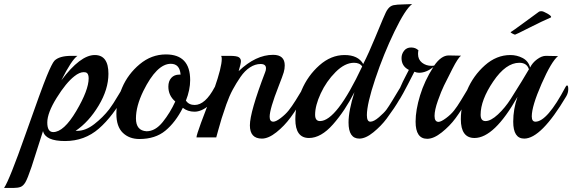

<svg xmlns="http://www.w3.org/2000/svg" viewBox="-142 -674 2808 942"><path d="M473 -214Q413 -104 343 -43Q273 18 177 18Q81 18 69 -31L13 144Q-7 203 -17.5 220.5Q-28 238 -41 243Q-54 248 -74 248H-122Q-96 210 -17 -14.5Q62 -239 87.5 -301Q113 -363 125 -376Q149 -400 208 -400H238Q209 -380 159 -280Q252 -404 323 -404Q390 -404 390 -312Q390 -236 342 -156Q294 -76 229 -32H237Q278 -32 320.5 -65Q363 -98 394 -138Q411 -160 442 -212.5Q473 -265 475 -265Q483 -265 483 -248Q483 -231 473 -214ZM278 -319Q275 -320 269 -320Q248 -320 223 -300Q182 -268 136 -194Q90 -120 90 -73Q90 -26 119 -26Q171 -26 232 -129Q293 -232 293 -290Q293 -315 278 -319Z M911 -246Q914 -252 917 -252Q923 -252 923 -237Q923 -189 884.5 -157.5Q846 -126 812.5 -126Q779 -126 755 -145Q719 -74 669.5 -33Q620 8 542 8Q492 8 460.5 -22.5Q429 -53 429 -115.5Q429 -178 457.5 -244.5Q486 -311 543.5 -359Q601 -407 672 -407Q791 -407 791 -281Q791 -233 770 -180Q785 -159 813 -159Q865 -159 911 -246ZM744 -308Q740 -361 696 -361Q627 -361 561 -227Q525 -153 525 -93Q525 -33 577 -30Q620 -30 656.5 -75.5Q693 -121 718 -176Q684 -205 684 -249Q684 -276 698.5 -292Q713 -308 738 -308Z M1351 -201Q1314 -139 1283.5 -97.5Q1253 -56 1214 -25Q1175 6 1143 6Q1084 6 1084 -59Q1084 -124 1159 -320Q1163 -329 1163 -339Q1163 -360 1136.5 -360Q1110 -360 1084.5 -343.5Q1059 -327 1038 -296.5Q1017 -266 1000 -234.5Q983 -203 968.5 -162Q954 -121 945.5 -93.5Q937 -66 928.5 -34.5Q920 -3 919 0H822Q822 -21 910 -241Q946 -344 946 -385Q946 -395 943 -400H985Q1020 -400 1030 -393Q1040 -386 1040 -374Q1040 -362 1029 -325Q1113 -405 1198 -405Q1255 -405 1255 -353Q1255 -336 1250 -319Q1245 -302 1225 -251Q1181 -139 1181 -101Q1181 -77 1199 -77Q1212 -77 1235.5 -95Q1259 -113 1274.5 -132.5Q1290 -152 1308.5 -181.5Q1327 -211 1340 -233Q1353 -255 1355 -255Q1361 -255 1361 -236.5Q1361 -218 1351 -201Z M1880 -654Q1847 -630 1793.5 -519.5Q1740 -409 1699 -286.5Q1658 -164 1658 -109Q1658 -77 1675 -77Q1692 -77 1717.5 -99Q1743 -121 1754 -136Q1765 -151 1783.5 -181.5Q1802 -212 1815.5 -234.5Q1829 -257 1831 -257Q1838 -257 1838 -238Q1837 -203 1755 -92Q1728 -56 1690 -25Q1652 6 1621 6Q1568 6 1568 -73Q1568 -131 1597 -222Q1551 -131 1492 -64Q1433 3 1374 3Q1307 3 1307 -89Q1307 -159 1337.5 -231Q1368 -303 1425 -353.5Q1482 -404 1548.5 -404Q1615 -404 1640 -360Q1668 -415 1697.5 -487Q1727 -559 1736.5 -580.5Q1746 -602 1750.5 -612Q1755 -622 1762 -631Q1773 -645 1788.5 -648.5Q1804 -652 1838.5 -652.5Q1873 -653 1880 -654ZM1635 -348Q1623 -366 1595 -366Q1550 -366 1504.5 -320.5Q1459 -275 1431.5 -215.5Q1404 -156 1404 -111Q1404 -80 1428 -80Q1509 -80 1635 -348Z M2059 -402 2110 -401H2120Q2105 -390 2077.5 -336Q2050 -282 2036.5 -254.5Q2023 -227 2006.5 -180.5Q1990 -134 1990 -105Q1990 -76 2010 -76Q2023 -77 2046.5 -94.5Q2070 -112 2085.5 -131.5Q2101 -151 2119.5 -181.5Q2138 -212 2151.5 -234.5Q2165 -257 2167 -257Q2174 -257 2174 -238.5Q2174 -220 2164 -203Q2121 -132 2093 -94Q2065 -56 2025.5 -24.5Q1986 7 1954 7Q1897 7 1897 -77Q1897 -134 1919 -206Q1941 -278 1984 -345Q1949 -317 1914 -317Q1903 -317 1891 -322Q1820 -182 1814.5 -182Q1809 -182 1809 -198.5Q1809 -215 1821.5 -244.5Q1834 -274 1848.5 -301Q1863 -328 1864 -331Q1828 -349 1828 -389Q1828 -409 1840.5 -425Q1853 -441 1875 -441Q1897 -441 1911 -427Q1909 -421 1909 -409Q1909 -382 1928.5 -366.5Q1948 -351 1976 -351Q1984 -351 1988 -352Q2023 -402 2059 -402Z M2536 -400 2586 -399H2596Q2563 -372 2515 -262.5Q2467 -153 2467 -103Q2467 -77 2485 -77Q2543 -77 2633 -248Q2637 -255 2640 -255Q2646 -255 2646 -236.5Q2646 -218 2636 -201Q2513 6 2430 6Q2376 6 2376 -77Q2376 -139 2397 -199Q2283 3 2186 3Q2119 3 2119 -89Q2119 -159 2149.5 -231Q2180 -303 2237 -353.5Q2294 -404 2362 -404Q2394 -404 2422 -389.5Q2450 -375 2459 -343Q2470 -366 2493 -383Q2516 -400 2536 -400ZM2453 -334Q2443 -366 2406 -366Q2340 -366 2278 -274.5Q2216 -183 2216 -111Q2216 -80 2240 -80Q2266 -80 2301 -112.5Q2336 -145 2364 -189Q2426 -287 2453 -334ZM2560 -588Q2520 -571 2454 -537.5Q2388 -504 2385 -504Q2382 -504 2372.5 -509Q2363 -514 2363 -516Q2372 -521 2428.5 -562.5Q2485 -604 2503 -617Q2507 -619 2515 -619Q2523 -619 2542.5 -608Q2562 -597 2562 -591Q2562 -589 2560 -588Z"/></svg>

Font: Playball
Style: Regular
Weight: 400
Designer: Robert E. Leuschke
Foundry: Robert E. Leuschke
Version: Version 1.001